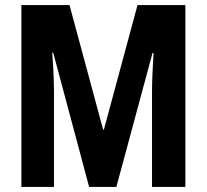

<svg xmlns="http://www.w3.org/2000/svg" viewBox="-20 -734 812 754"><path d="M330 0 189 -527H185Q189 -478 190.5 -437.5Q192 -397 192 -368V0H64V-714H253L385 -225H388L520 -714H708V0H577V-369Q577 -402 578.5 -440.5Q580 -479 583 -526H579L437 0Z"/></svg>

Font: Noto Sans Thai ExtCond
Style: Bold
Weight: 700
Width: 2
Designer: Monotype Design Team
Foundry: Monotype Imaging Inc.
Version: Version 2.002; ttfautohint (v1.8.4.7-5d5b)